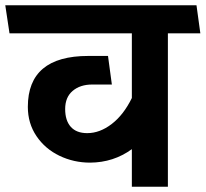

<svg xmlns="http://www.w3.org/2000/svg" viewBox="-45 -711 783 731"><path d="M594.2 0H457V-143.1Q387.2 -92.3 297.9 -91.8Q235.8 -91.8 181.4 -117.9Q127 -144 94 -192.6Q61 -241.2 61 -304.2Q61 -498 291 -498H366.2L380.9 -389.2H306.2Q260.3 -389.2 231.7 -365Q203.1 -340.8 203.1 -295.9Q203.1 -252 224.6 -228Q246.1 -204.1 287.1 -204.1Q335 -204.1 380.4 -239Q425.8 -273.9 457 -337.9V-584H-8.8L-24.9 -690.9H703.1L717.8 -584H594.2Z"/></svg>

Font: Kadwa
Style: Bold
Weight: 700
Designer: Sol Matas
Foundry: Sol Matas
Version: Version 1.001;PS 001.000;hotconv 1.0.70;makeotf.lib2.5.58329